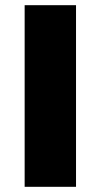

<svg xmlns="http://www.w3.org/2000/svg" viewBox="-20 -720 388 740"><path d="M75 -700H273V0H75Z"/></svg>

Font: Chess Sans ExtraBold
Style: Regular
Weight: 800
Designer: Wolf Bōese
Foundry: Wolf Bōese
Version: Version 7.223